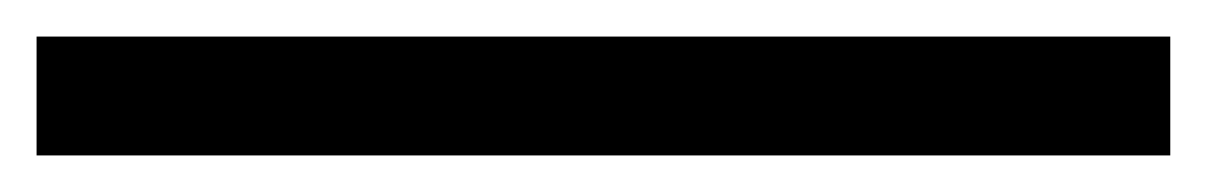

<svg xmlns="http://www.w3.org/2000/svg" viewBox="-26 -3 660 105"><path d="M-6 82V17H614V82Z"/></svg>

Font: Noto Serif SC ExtraLight Black
Style: Regular
Weight: 900
Version: Version 2.002-H1;hotconv 1.1.0;makeotfexe 2.6.0